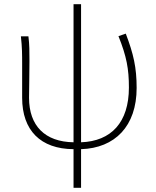

<svg xmlns="http://www.w3.org/2000/svg" viewBox="-20 -701 745 919"><path d="M332 198H368V13C530 8 634 -97 634 -280C634 -378 619 -443 582 -540L547 -528C586 -431 597 -371 597 -282C597 -115 512 -25 368 -20V-681H332V-20C195 -22 119 -99 119 -233C119 -263 121 -340 121 -409C121 -453 121 -489 116 -527H80C86 -474 86 -438 86 -396V-233C86 -77 174 12 332 13Z"/></svg>

Font: Noto Sans JP Thin
Style: Regular
Weight: 100
Designer: Ryoko NISHIZUKA 西塚涼子 (kana, bopomofo & ideographs); Paul D. Hunt (Latin, Greek & Cyrillic); Sandoll Communications 산돌커뮤니
Foundry: Adobe
Version: Version 2.004;hotconv 1.0.118;makeotfexe 2.5.65603